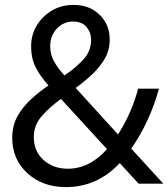

<svg xmlns="http://www.w3.org/2000/svg" viewBox="-20 -745 687 784"><path d="M257 -56Q345 -56 417 -136L229 -341Q184 -309 151 -271.5Q118 -234 118 -186Q118 -127 158 -91.5Q198 -56 257 -56ZM249 19Q154 19 92 -37.5Q30 -94 30 -182Q30 -233 52 -271.5Q74 -310 107.5 -340.5Q141 -371 178 -396Q143 -435 125 -471.5Q107 -508 107 -555Q107 -626 157.5 -675.5Q208 -725 280 -725Q346 -725 387 -684.5Q428 -644 428 -584Q428 -540 407.5 -505Q387 -470 355.5 -440.5Q324 -411 289 -386L462 -196Q519 -286 544 -383H629Q593 -250 516 -138L647 5H546L469 -79Q377 19 249 19ZM243 -437Q288 -467 320 -501.5Q352 -536 352 -582Q352 -612 333.5 -634.5Q315 -657 279 -657Q239 -657 212 -628Q185 -599 185 -556Q185 -523 200 -495.5Q215 -468 243 -437Z"/></svg>

Font: LXGW 975 Gothic SC
Style: Regular
Weight: 400
Version: Version 2.01;February 25, 2021